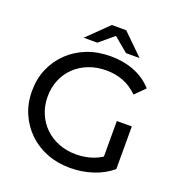

<svg xmlns="http://www.w3.org/2000/svg" viewBox="-155 -1018 1083 1156"><g transform="rotate(20 386.0 -439.5)"><path d="M421 8Q340 8 272 -18.5Q204 -45 154 -93.5Q104 -142 76 -207Q48 -272 48 -350Q48 -428 76 -493Q104 -558 154.5 -606.5Q205 -655 273 -681.5Q341 -708 423 -708Q506 -708 575 -681Q644 -654 692 -600L630 -538Q587 -580 536.5 -599.5Q486 -619 427 -619Q367 -619 315.5 -599Q264 -579 226.5 -543Q189 -507 168.5 -457.5Q148 -408 148 -350Q148 -293 168.5 -243.5Q189 -194 226.5 -157.5Q264 -121 315 -101Q366 -81 426 -81Q482 -81 533.5 -98.5Q585 -116 629 -157L686 -81Q634 -37 564.5 -14.5Q495 8 421 8ZM590 -94V-354H686V-81ZM231 -757 364 -887H456L589 -757H502L370 -867H450L318 -757Z"/></g></svg>

Font: MOST Montserrat Medium
Style: Regular
Weight: 500
Designer: Julieta Ulanovsky
Foundry: Julieta Ulanovsky
Version: Version 8.000;March 11, 2024;FontCreator 15.0.0.2926 64-bit